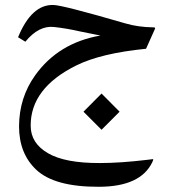

<svg xmlns="http://www.w3.org/2000/svg" viewBox="-20 -422 682 758"><path d="M380.9 -52.7 452.1 19 380.9 90.3 309.6 19ZM281.2 -163.6Q100.6 -74.2 101.1 74.2Q101.1 143.6 169.9 183.1Q236.8 222.2 375 221.7Q454.1 221.7 561 209Q581.5 206.5 584.5 206.1Q585.9 208.5 581.5 217.8Q535.2 315.4 369.6 315.4Q194.8 315.9 123 248Q55.2 184.1 55.2 76.7Q55.7 -36.6 118.7 -124.5Q210.4 -252.9 376.5 -281.7Q322.3 -292 298.3 -297.4Q243.2 -310.1 193.4 -315.4Q133.3 -322.3 80.1 -257.3Q80.1 -257.3 51.3 -274.9Q105 -405.8 191.9 -402.3Q230 -400.9 475.1 -329.6Q524.4 -314.9 585.4 -314Q594.7 -314 591.8 -308.1L556.6 -229.5Q378.4 -211.9 281.2 -163.6Z"/></svg>

Font: Parastoo WOL
Style: WOL
Weight: 400
Foundry: Saber Rastikerdar (saber.rastikerdar@gmail.com)
Version: Version 1.0.0-alpha5